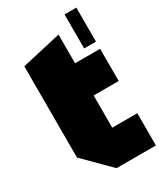

<svg xmlns="http://www.w3.org/2000/svg" viewBox="-192 -849 799 929"><g transform="rotate(-30 207.5 -385.0)"><path d="M329 -580V-770H395V-580ZM35 -650 255 -700V-540H395V-360H255V-180H395V0H175L35 -140Z"/></g></svg>

Font: Tektur SemiCondensed Black
Style: Regular
Weight: 900
Width: 4
Designer: Adam Jagosz
Foundry: Adam Jagosz
Version: Version 1.005;gftools[0.9.30]